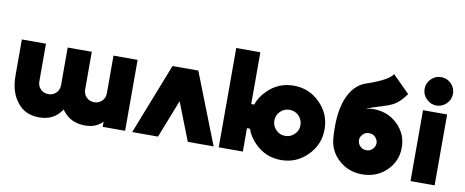

<svg xmlns="http://www.w3.org/2000/svg" viewBox="-66 -1034 3229 1333"><g transform="rotate(10 1549.0 -368.0)"><path d="M40 -500V-244Q40 -188 54 -141.5Q68 -95 96 -60Q123 -24 162 -6Q201 12 251 12Q349 12 401 -59Q403 -62 405.5 -65Q408 -68 410 -72Q412 -69 414 -65.5Q416 -62 419 -60Q474 12 574 12Q644 12 687 -26Q690 -28 692.5 -31Q695 -34 698 -37V0H856V-500H686V-236Q686 -201 664 -180Q642 -158 610 -158Q577 -158 555 -180Q533 -201 533 -236V-500H363V-236Q363 -201 341 -180Q319 -158 287 -158Q254 -158 232 -180Q210 -201 210 -236V-500Z M906 0 1102 -500H1284L1480 0H1298L1193 -268L1088 0Z M1516 -700V0H1686V-165H1707Q1726 -109 1771 -65Q1847 12 1956 12Q2065 12 2141 -65Q2218 -141 2218 -250Q2218 -359 2141 -435Q2065 -512 1956 -512Q1847 -512 1771 -435Q1726 -391 1707 -335H1686V-700ZM1956 -342Q1994 -342 2021 -315Q2048 -288 2048 -250Q2048 -231 2041.5 -214.5Q2035 -198 2021 -185Q1994 -158 1956 -158Q1918 -158 1891 -185Q1864 -212 1864 -250Q1864 -288 1891 -315Q1918 -342 1956 -342Z M2627 -712Q2599 -665 2447 -614Q2359 -585 2316 -476Q2295 -421 2288.5 -351Q2282 -281 2289 -196Q2297 -108 2365 -48Q2432 12 2528 12Q2630 12 2699 -55Q2768 -122 2768 -218Q2768 -314 2699 -381Q2630 -448 2528 -448Q2502 -448 2479 -439Q2480 -441 2482 -442Q2484 -443 2487 -445Q2497 -450 2518.5 -457.5Q2540 -465 2574 -475Q2601 -483 2622.5 -491Q2644 -499 2659 -507Q2682 -519 2703.5 -540Q2725 -561 2747 -592ZM2528 -278Q2555 -278 2572 -260Q2590 -241 2590 -218Q2590 -195 2572 -176Q2555 -158 2528 -158Q2501 -158 2484 -176Q2466 -195 2466 -218Q2466 -241 2484 -260Q2501 -278 2528 -278Z M3053 -648Q3053 -689 3024 -719Q2994 -748 2953 -748Q2912 -748 2883 -719Q2853 -689 2853 -648Q2853 -607 2883 -578Q2912 -548 2953 -548Q2994 -548 3024 -578Q3053 -607 3053 -648ZM2868 0H3038V-500H2868Z"/></g></svg>

Font: Unageo
Style: Black
Weight: 900
Designer: Richard Sepsi
Foundry: Richard Sepsi
Version: Version 2.000